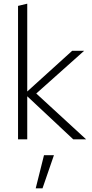

<svg xmlns="http://www.w3.org/2000/svg" viewBox="-20 -757 499 1043"><path d="M78 0V-725L128 -737V-260L372 -481H437L177 -249L448 0H378L128 -234V0ZM174 266 219 86H273L211 266Z"/></svg>

Font: Red Hat Text VF
Style: Regular
Weight: 300
Designer: Pentagram, MCKL
Foundry: Pentagram, MCKL
Version: Version 1.023